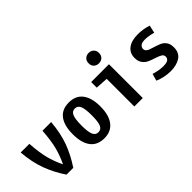

<svg xmlns="http://www.w3.org/2000/svg" viewBox="-4 -1194 1757 1757"><g transform="rotate(-45 875.0 -315.5)"><path d="M174.8 2Q109.4 -95.7 71.3 -198.2Q33.2 -300.8 21.5 -437.5H133.8Q142.6 -316.4 162.1 -240.2Q181.6 -164.1 218.8 -86.9Q255.9 -164.1 275.4 -240.2Q294.9 -316.4 303.7 -437.5H416Q404.3 -300.8 366.2 -198.2Q328.1 -95.7 262.7 2Z M656.2 12.7Q567.4 12.7 522 -46.9Q476.6 -106.4 476.6 -218.8Q476.6 -331.1 522 -390.6Q567.4 -450.2 656.2 -450.2Q745.1 -450.2 790.5 -390.6Q835.9 -331.1 835.9 -219.7Q835.9 -108.4 789.6 -47.9Q743.2 12.7 656.2 12.7ZM656.2 -65.4Q692.4 -65.4 707.5 -100.1Q722.7 -134.8 722.7 -218.3Q722.7 -301.8 707.5 -336.9Q692.4 -372.1 656.2 -372.1Q620.1 -372.1 605 -336.9Q589.8 -301.8 589.8 -218.8Q589.8 -135.7 605 -100.6Q620.1 -65.4 656.2 -65.4Z M1054.7 -357.4 933.6 -365.2V-437.5H1164.1V0H1054.7ZM1038.1 -575.2Q1038.1 -606.4 1057.6 -624.5Q1077.1 -642.6 1105.5 -642.6Q1133.8 -642.6 1153.3 -624.5Q1172.9 -606.4 1172.9 -575.2Q1172.9 -543 1153.3 -525.4Q1133.8 -507.8 1105.5 -507.8Q1077.1 -507.8 1057.6 -525.4Q1038.1 -543 1038.1 -575.2Z M1661.1 -348.6Q1602.5 -365.2 1555.7 -365.2Q1516.6 -365.2 1500 -350.6Q1483.4 -335.9 1483.4 -316.4Q1483.4 -299.8 1493.7 -289.1Q1503.9 -278.3 1520 -272Q1536.1 -265.6 1563.5 -257.8Q1605.5 -245.1 1631.3 -233.4Q1657.2 -221.7 1675.8 -195.8Q1694.3 -169.9 1694.3 -126Q1694.3 -57.6 1646 -24.9Q1597.7 7.8 1518.6 7.8Q1478.5 7.8 1438 -1Q1397.5 -9.8 1364.3 -24.4L1383.8 -92.8Q1411.1 -84 1441.9 -78.1Q1472.7 -72.3 1504.9 -72.3Q1547.9 -72.3 1564.5 -85Q1581.1 -97.7 1581.1 -118.2Q1581.1 -141.6 1562 -153.3Q1543 -165 1501 -178.7Q1460 -191.4 1434.1 -204.1Q1408.2 -216.8 1389.2 -243.2Q1370.1 -269.5 1370.1 -312.5Q1370.1 -376 1416.5 -410.6Q1462.9 -445.3 1543.9 -445.3Q1610.4 -445.3 1677.7 -423.8Z"/></g></svg>

Font: Sudo Variable
Style: Regular
Weight: 400
Monospace: yes
Designer: Jens Kutilek
Foundry: Jens Kutilek
Version: Version 0.040